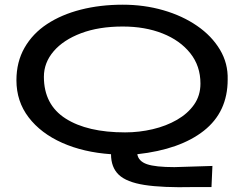

<svg xmlns="http://www.w3.org/2000/svg" viewBox="-20 -650 1040 818"><path d="M803 147Q672 150 595.5 138Q519 126 486 94.5Q453 63 453 7Q336 -1 245 -41.5Q154 -82 102 -150Q50 -218 50 -308Q50 -386 84.5 -446.5Q119 -507 180.5 -547.5Q242 -588 324.5 -609Q407 -630 503 -630Q594 -630 675.5 -606.5Q757 -583 819.5 -540Q882 -497 917 -438.5Q952 -380 950 -311Q950 -173 848.5 -93Q747 -13 565 7Q570 37 606 49.5Q642 62 723 62L885 57L881 147ZM513 -86Q573 -86 630.5 -99.5Q688 -113 734 -139.5Q780 -166 807 -204.5Q834 -243 834 -294Q834 -369 790.5 -423.5Q747 -478 672.5 -507.5Q598 -537 503 -537Q401 -537 325.5 -508.5Q250 -480 208.5 -431.5Q167 -383 167 -323Q167 -204 259.5 -145Q352 -86 513 -86Z"/></svg>

Font: Inconsolata UltraExpanded SemiBold
Style: Regular
Weight: 600
Width: 9
Monospace: yes
Designer: Raph Levien, Cyreal, Brenton Simpson
Foundry: Raph Levien, Cyreal, Google
Version: Version 3.001; ttfautohint (v1.8.2.53-6de2)